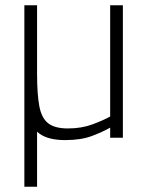

<svg xmlns="http://www.w3.org/2000/svg" viewBox="-20 -520 553 725"><path d="M226 9Q163 9 129.5 -15Q96 -39 84 -94Q72 -149 72 -240V-500H120V-241Q120 -164 128.5 -119Q137 -74 162 -54.5Q187 -35 236 -35Q288 -35 329.5 -50.5Q371 -66 396 -80V-500H444V0H396V-38Q368 -22 327 -6.5Q286 9 226 9ZM72 185V-315H120V185Z"/></svg>

Font: Cairo Play Light
Style: Regular
Weight: 300
Version: Version 3.119